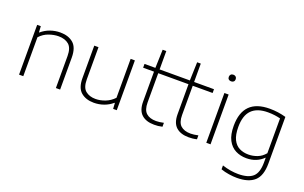

<svg xmlns="http://www.w3.org/2000/svg" viewBox="-106 -1239 3103 1959"><g transform="rotate(20 1446.0 -259.0)"><path d="M95.5 0V-540.5H135L139 -475H143Q184.5 -511 237 -529.8Q289.5 -548.5 345.5 -548.5Q434 -548.5 487.8 -502.2Q541.5 -456 541.5 -347V0H495.5V-347.5Q495.5 -434.5 454.2 -470.2Q413 -506 341.5 -506Q293.5 -506 238.8 -487.2Q184 -468.5 141.5 -422.5V0Z M908.5 9Q822.5 9 769 -36.5Q715.5 -82 715.5 -188.5V-540.5H761.5V-190.5Q761.5 -103 803.5 -68.2Q845.5 -33.5 912.5 -33.5Q963.5 -33.5 1016.5 -54Q1069.5 -74.5 1110.5 -118V-540.5H1156.5V0H1117L1113 -63H1109Q1068 -27.5 1016.2 -9.2Q964.5 9 908.5 9Z M1564 9Q1476.5 9 1427.8 -35.2Q1379 -79.5 1379 -173.5V-499.5H1261V-540.5H1379L1385.5 -740H1425V-540.5H1641V-499.5H1425V-182Q1425 -101.5 1462.8 -67.2Q1500.5 -33 1570 -33Q1605 -33 1652.5 -43.5V-1Q1627 5 1607 7Q1587 9 1564 9Z M1938.5 9Q1851 9 1802.2 -35.2Q1753.5 -79.5 1753.5 -173.5V-499.5H1635.5V-540.5H1753.5L1760 -740H1799.5V-540.5H2015.5V-499.5H1799.5V-182Q1799.5 -101.5 1837.2 -67.2Q1875 -33 1944.5 -33Q1979.5 -33 2027 -43.5V-1Q2001.5 5 1981.5 7Q1961.5 9 1938.5 9Z M2128.5 0V-540.5H2174.5V0ZM2151.5 -675.5Q2134.5 -675.5 2124.2 -685Q2114 -694.5 2114 -711Q2114 -727.5 2124.2 -737.5Q2134.5 -747.5 2151.5 -747.5Q2168.5 -747.5 2178.8 -737.5Q2189 -727.5 2189 -711Q2189 -694.5 2178.8 -685Q2168.5 -675.5 2151.5 -675.5Z M2542.5 230Q2503.5 230 2455.8 222.8Q2408 215.5 2367.5 201V159Q2415.5 174.5 2458.8 181.5Q2502 188.5 2542.5 188.5Q2649.5 188.5 2700 143.8Q2750.5 99 2750.5 -12.5V-63H2747Q2715 -30 2668.8 -10.8Q2622.5 8.5 2565 8.5Q2499.5 8.5 2446.8 -18.5Q2394 -45.5 2363 -104.2Q2332 -163 2332 -259Q2332 -548.5 2620 -548.5Q2710 -548.5 2796.5 -524V-18Q2796.5 115 2732.8 172.5Q2669 230 2542.5 230ZM2572 -34Q2621 -34 2668.2 -52.2Q2715.5 -70.5 2750.5 -113V-491Q2724 -498 2689.8 -502.8Q2655.5 -507.5 2615 -507.5Q2498.5 -507.5 2439.2 -448.2Q2380 -389 2380 -264Q2380 -178.5 2405 -128Q2430 -77.5 2473.5 -55.8Q2517 -34 2572 -34Z"/></g></svg>

Font: Encode Sans Exp XLt
Style: Regular
Weight: 200
Width: 7
Designer: Multiple Designers
Foundry: Impallari Type
Version: Version 3.002; ttfautohint (v1.8.3) -l 8 -r 50 -G 200 -x 14 